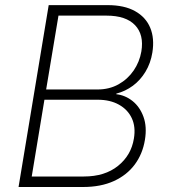

<svg xmlns="http://www.w3.org/2000/svg" viewBox="-20 -748 678 768"><path d="M54.2 0 174.8 -727.5H410.6Q477.1 -727.5 520 -703.6Q563 -679.7 580.8 -637.2Q598.6 -594.7 589.4 -537.6Q582.5 -495.1 562 -461.2Q541.5 -427.2 511.5 -405Q481.4 -382.8 445.3 -373.5V-371.1Q481 -367.2 510.3 -343.8Q539.6 -320.3 554 -280.5Q568.4 -240.7 559.6 -188Q550.3 -131.8 518.8 -89.6Q487.3 -47.4 435.3 -23.7Q383.3 0 312 0ZM106.9 -42H315.4Q399.4 -42 452.1 -84.5Q504.9 -127 515.6 -193.8Q523.4 -240.2 507.3 -274.9Q491.2 -309.6 455.8 -329.3Q420.4 -349.1 370.6 -349.1H157.7ZM164.6 -390.1H370.1Q417 -390.1 453.9 -410.6Q490.7 -431.2 514.4 -465.6Q538.1 -500 545.4 -542Q556.6 -608.9 520.3 -647.2Q483.9 -685.5 406.2 -685.5H213.9Z"/></svg>

Font: Inter 18pt ExtraLight
Style: Italic
Weight: 250
Italic angle: -9.3988°
Designer: Rasmus Andersson
Foundry: rsms
Version: Version 4.001;git-66647c0bb